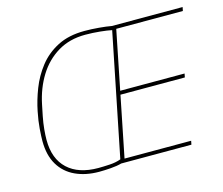

<svg xmlns="http://www.w3.org/2000/svg" viewBox="-102 -845 1151 991"><g transform="rotate(-15 473.5 -349.0)"><path d="M807 0H432Q407 7 372.5 9.5Q338 12 312 12Q240 12 185 -13.5Q130 -39 99.5 -90Q69 -141 69 -217Q69 -241 72 -282Q75 -323 85 -372Q96 -428 119 -487.5Q142 -547 181.5 -597.5Q221 -648 281 -679Q341 -710 426 -710Q462 -710 502 -706.5Q542 -703 569 -698H947L943 -678H587L524 -364H868L864 -344H520L455 -20H811ZM312 -8Q338 -8 372.5 -10Q407 -12 433 -22L565 -677Q542 -682 502.5 -686Q463 -690 424 -690Q340 -690 277 -652Q214 -614 173.5 -548.5Q133 -483 116 -400L104 -341Q97 -306 94 -273.5Q91 -241 91 -217Q91 -116 149 -62Q207 -8 312 -8Z"/></g></svg>

Font: IBM Plex Sans Thin
Style: Italic
Weight: 250
Italic angle: -11.31°
Designer: Mike Abbink, Paul van der Laan, Pieter van Rosmalen
Foundry: Bold Monday
Version: Version 3.201